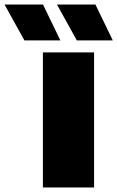

<svg xmlns="http://www.w3.org/2000/svg" viewBox="-128 -826 517 846"><path d="M61 0V-595H286.5V0ZM210.5 -648 123 -806H292.5L369 -648ZM-20.5 -648 -108 -806H61.5L138 -648Z"/></svg>

Font: Encode Sans SC SemiExpanded Black
Style: Regular
Weight: 900
Width: 6
Designer: Multiple Designers
Foundry: Impallari Type
Version: Version 3.002